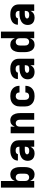

<svg xmlns="http://www.w3.org/2000/svg" viewBox="1708 -2484 783 4240"><g transform="rotate(-90 2100.0 -363.5)"><path d="M368 8Q344 8 320.5 2Q297 -4 278 -18Q259 -32 245 -52Q231 -72 223 -94V0H77V-735H223V-426Q231 -448 245 -468Q259 -488 278 -502Q297 -516 320.5 -522Q344 -528 368 -528Q393 -528 418 -520.5Q443 -513 463 -497Q483 -481 496.5 -458.5Q510 -436 517.5 -411.5Q525 -387 528 -361.5Q531 -336 531 -310V-210Q531 -184 528 -158.5Q525 -133 517.5 -108.5Q510 -84 496.5 -61.5Q483 -39 463 -23Q443 -7 418 0.5Q393 8 368 8ZM304 -112Q322 -112 339 -119.5Q356 -127 367 -141.5Q378 -156 381.5 -174Q385 -192 385 -210V-310Q385 -328 381.5 -346Q378 -364 367 -378.5Q356 -393 339 -400.5Q322 -408 304 -408Q286 -408 269 -400.5Q252 -393 241 -378.5Q230 -364 226.5 -346Q223 -328 223 -310V-210Q223 -192 226.5 -174Q230 -156 241 -141.5Q252 -127 269 -119.5Q286 -112 304 -112Z M833 8Q801 8 770 -0.5Q739 -9 715 -29.5Q691 -50 680 -81Q669 -112 669 -143Q669 -173 678 -201.5Q687 -230 706.5 -252Q726 -274 752 -288.5Q778 -303 806 -311.5Q834 -320 863.5 -323Q893 -326 922 -326H980V-339Q980 -355 974.5 -369.5Q969 -384 957 -393.5Q945 -403 929.5 -406.5Q914 -410 899 -410Q886 -410 872.5 -408.5Q859 -407 847 -401.5Q835 -396 826.5 -385Q818 -374 818 -361V-360H675V-364Q675 -390 684 -415Q693 -440 709.5 -459.5Q726 -479 749 -493Q772 -507 796.5 -514.5Q821 -522 847 -525Q873 -528 899 -528Q927 -528 954.5 -524.5Q982 -521 1008 -511Q1034 -501 1056.5 -484.5Q1079 -468 1094.5 -445Q1110 -422 1116.5 -394.5Q1123 -367 1123 -339V0H980V-84Q971 -63 956 -45Q941 -27 921.5 -14.5Q902 -2 879 3Q856 8 833 8ZM895 -110Q912 -110 928 -114Q944 -118 956.5 -129Q969 -140 974.5 -156Q980 -172 980 -189V-208H922Q911 -208 900 -207.5Q889 -207 878 -205.5Q867 -204 856 -201Q845 -198 835.5 -193Q826 -188 819 -178.5Q812 -169 812 -158Q812 -145 821 -134Q830 -123 842.5 -118Q855 -113 868.5 -111.5Q882 -110 895 -110Z M1277 0V-520H1423V-428Q1431 -449 1444.5 -468.5Q1458 -488 1476.5 -502Q1495 -516 1517.5 -522Q1540 -528 1564 -528Q1589 -528 1613.5 -520.5Q1638 -513 1657.5 -496.5Q1677 -480 1690 -457.5Q1703 -435 1710.5 -410.5Q1718 -386 1720.5 -360.5Q1723 -335 1723 -310V0H1577V-310Q1577 -328 1573.5 -345.5Q1570 -363 1560.5 -377.5Q1551 -392 1534.5 -400Q1518 -408 1500 -408Q1482 -408 1465.5 -400Q1449 -392 1439.5 -377.5Q1430 -363 1426.5 -345.5Q1423 -328 1423 -310V0Z M2097 8Q2067 8 2037.5 3Q2008 -2 1980.5 -14.5Q1953 -27 1931 -47.5Q1909 -68 1894.5 -94.5Q1880 -121 1874.5 -150.5Q1869 -180 1869 -210V-310Q1869 -340 1874.5 -369.5Q1880 -399 1894.5 -425.5Q1909 -452 1931 -472.5Q1953 -493 1980.5 -505.5Q2008 -518 2037.5 -523Q2067 -528 2097 -528Q2125 -528 2153.5 -524Q2182 -520 2208 -509.5Q2234 -499 2256.5 -481Q2279 -463 2294.5 -439Q2310 -415 2317.5 -387.5Q2325 -360 2325 -332V-325H2179V-328Q2179 -344 2173.5 -360Q2168 -376 2156.5 -387Q2145 -398 2129 -403Q2113 -408 2097 -408Q2079 -408 2061.5 -401Q2044 -394 2033.5 -379Q2023 -364 2019 -346Q2015 -328 2015 -310V-210Q2015 -192 2019 -174Q2023 -156 2033.5 -141Q2044 -126 2061.5 -119Q2079 -112 2097 -112Q2113 -112 2129 -117Q2145 -122 2156.5 -133Q2168 -144 2173.5 -160Q2179 -176 2179 -192V-195H2325V-188Q2325 -160 2317.5 -132.5Q2310 -105 2294.5 -81Q2279 -57 2256.5 -39Q2234 -21 2208 -10.5Q2182 0 2153.5 4Q2125 8 2097 8Z M2633 8Q2601 8 2570 -0.5Q2539 -9 2515 -29.5Q2491 -50 2480 -81Q2469 -112 2469 -143Q2469 -173 2478 -201.5Q2487 -230 2506.5 -252Q2526 -274 2552 -288.5Q2578 -303 2606 -311.5Q2634 -320 2663.5 -323Q2693 -326 2722 -326H2780V-339Q2780 -355 2774.5 -369.5Q2769 -384 2757 -393.5Q2745 -403 2729.5 -406.5Q2714 -410 2699 -410Q2686 -410 2672.5 -408.5Q2659 -407 2647 -401.5Q2635 -396 2626.5 -385Q2618 -374 2618 -361V-360H2475V-364Q2475 -390 2484 -415Q2493 -440 2509.5 -459.5Q2526 -479 2549 -493Q2572 -507 2596.5 -514.5Q2621 -522 2647 -525Q2673 -528 2699 -528Q2727 -528 2754.5 -524.5Q2782 -521 2808 -511Q2834 -501 2856.5 -484.5Q2879 -468 2894.5 -445Q2910 -422 2916.5 -394.5Q2923 -367 2923 -339V0H2780V-84Q2771 -63 2756 -45Q2741 -27 2721.5 -14.5Q2702 -2 2679 3Q2656 8 2633 8ZM2695 -110Q2712 -110 2728 -114Q2744 -118 2756.5 -129Q2769 -140 2774.5 -156Q2780 -172 2780 -189V-208H2722Q2711 -208 2700 -207.5Q2689 -207 2678 -205.5Q2667 -204 2656 -201Q2645 -198 2635.5 -193Q2626 -188 2619 -178.5Q2612 -169 2612 -158Q2612 -145 2621 -134Q2630 -123 2642.5 -118Q2655 -113 2668.5 -111.5Q2682 -110 2695 -110Z M3232 8Q3207 8 3182 0.5Q3157 -7 3137 -23Q3117 -39 3103.5 -61.5Q3090 -84 3082.5 -108.5Q3075 -133 3072 -158.5Q3069 -184 3069 -210V-310Q3069 -336 3072 -361.5Q3075 -387 3082.5 -411.5Q3090 -436 3103.5 -458.5Q3117 -481 3137 -497Q3157 -513 3182 -520.5Q3207 -528 3232 -528Q3256 -528 3279.5 -522Q3303 -516 3322 -502Q3341 -488 3355 -468Q3369 -448 3377 -426V-735H3523V0H3377V-94Q3369 -72 3355 -52Q3341 -32 3322 -18Q3303 -4 3279.5 2Q3256 8 3232 8ZM3296 -112Q3314 -112 3331 -119.5Q3348 -127 3359 -141.5Q3370 -156 3373.5 -174Q3377 -192 3377 -210V-310Q3377 -328 3373.5 -346Q3370 -364 3359 -378.5Q3348 -393 3331 -400.5Q3314 -408 3296 -408Q3278 -408 3261 -400.5Q3244 -393 3233 -378.5Q3222 -364 3218.5 -346Q3215 -328 3215 -310V-210Q3215 -192 3218.5 -174Q3222 -156 3233 -141.5Q3244 -127 3261 -119.5Q3278 -112 3296 -112Z M3833 8Q3801 8 3770 -0.5Q3739 -9 3715 -29.5Q3691 -50 3680 -81Q3669 -112 3669 -143Q3669 -173 3678 -201.5Q3687 -230 3706.5 -252Q3726 -274 3752 -288.5Q3778 -303 3806 -311.5Q3834 -320 3863.5 -323Q3893 -326 3922 -326H3980V-339Q3980 -355 3974.5 -369.5Q3969 -384 3957 -393.5Q3945 -403 3929.5 -406.5Q3914 -410 3899 -410Q3886 -410 3872.5 -408.5Q3859 -407 3847 -401.5Q3835 -396 3826.5 -385Q3818 -374 3818 -361V-360H3675V-364Q3675 -390 3684 -415Q3693 -440 3709.5 -459.5Q3726 -479 3749 -493Q3772 -507 3796.5 -514.5Q3821 -522 3847 -525Q3873 -528 3899 -528Q3927 -528 3954.5 -524.5Q3982 -521 4008 -511Q4034 -501 4056.5 -484.5Q4079 -468 4094.5 -445Q4110 -422 4116.5 -394.5Q4123 -367 4123 -339V0H3980V-84Q3971 -63 3956 -45Q3941 -27 3921.5 -14.5Q3902 -2 3879 3Q3856 8 3833 8ZM3895 -110Q3912 -110 3928 -114Q3944 -118 3956.5 -129Q3969 -140 3974.5 -156Q3980 -172 3980 -189V-208H3922Q3911 -208 3900 -207.5Q3889 -207 3878 -205.5Q3867 -204 3856 -201Q3845 -198 3835.5 -193Q3826 -188 3819 -178.5Q3812 -169 3812 -158Q3812 -145 3821 -134Q3830 -123 3842.5 -118Q3855 -113 3868.5 -111.5Q3882 -110 3895 -110Z"/></g></svg>

Font: Iosevka Heavy Extended
Style: Regular
Weight: 900
Width: 7
Monospace: yes
Designer: Belleve Invis
Foundry: Belleve Invis
Version: Version 32.5.0; ttfautohint (v1.8.4)